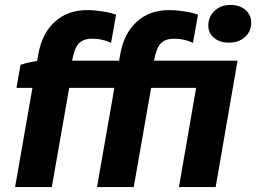

<svg xmlns="http://www.w3.org/2000/svg" viewBox="-20 -759 1039 779"><path d="M154.8 -512.8H750.8L731.6 -402.6H47L63.2 -496Q84.2 -503.4 109.2 -508.1Q134.2 -512.8 154.8 -512.8ZM333.8 -718Q362.2 -718 395.8 -712.8Q429.4 -707.6 451 -699.4L430.6 -585Q413 -593.6 393.8 -597.8Q374.6 -602 354.6 -602Q317.6 -602 299.4 -582.4Q281.2 -562.8 272.6 -513L262.4 -452.2L268.8 -448.6L190.2 0H41.2L135.6 -539.4Q150.4 -623.2 202.3 -670.6Q254.2 -718 333.8 -718ZM666.2 -718Q694.6 -718 728.2 -712.8Q761.8 -707.6 783.4 -699.4L763 -585Q745.4 -593.6 726.2 -597.8Q707 -602 687 -602Q650 -602 631.8 -582.4Q613.6 -562.8 605 -513L594.8 -452.2L601.2 -448.6L522.6 0H373.6L468 -539.4Q482.8 -623.2 534.7 -670.6Q586.6 -718 666.2 -718ZM794.8 -512.8H943.8L855 0H706ZM825.2 -655Q825.2 -691.2 850.7 -715.1Q876.2 -739 913.8 -739Q952.6 -739 975.9 -718.8Q999.2 -698.6 999.2 -667.6Q999.2 -630.8 973.6 -608.4Q948 -586 909.8 -586Q871.6 -586 848.4 -605.3Q825.2 -624.6 825.2 -655ZM835.8 -512.8 821.4 -402.6H706.4L720.8 -512.8Z"/></svg>

Font: Fixel Italic Variable 20240409 Display Thin
Style: Italic
Weight: 100
Italic angle: -10°
Designer: AlfaBravo + MacPaw
Foundry: Kyrylo Tkachov, Marchela Mozhyna, Serhii Makarenko, Maria Weinstein, Zakhar Kryvoshyya
Version: Version 1.211;Glyphs 3.2 (3225)